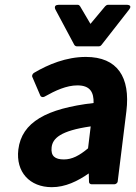

<svg xmlns="http://www.w3.org/2000/svg" viewBox="-20 -752 563 796"><path d="M56 -132C45 -39 103 24 195 24C251 24 302 -1 348 -33L349 2C349 8 354 12 360 12H454C459 12 467 8 468 0L504 -291C521 -432 467 -516 336 -516C255 -516 180 -485 121 -450C116 -447 111 -439 114 -433L147 -356C150 -349 158 -348 164 -351C210 -377 256 -398 301 -398C355 -398 369 -368 368 -325C173 -302 70 -246 56 -132ZM194 -141C198 -178 230 -210 356 -228L345 -137C309 -107 279 -91 245 -91C208 -91 190 -105 194 -141ZM288 -566C290 -563 294 -560 298 -560H390C394 -560 398 -562 401 -566L515 -712C531 -732 507 -732 507 -732H427C423 -732 419 -729 416 -726L355 -653L312 -726C310 -729 307 -732 303 -732H223C199 -732 210 -712 210 -712Z"/></svg>

Font: Falling Sky
Style: BdObl
Weight: 700
Designer: Paul D. Hunt
Foundry: Adobe Systems Incorporated
Version: Version 1.02